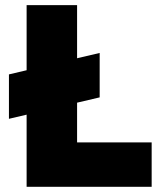

<svg xmlns="http://www.w3.org/2000/svg" viewBox="-20 -723 622 743"><path d="M14.6 -263.2 83 -279.3V0H566.9V-171.9H278.3V-325.7L365.7 -346.2V-518.1L278.3 -497.6V-703.1H83V-451.2L14.6 -435.1Z"/></svg>

Font: Wand UI Pro Black
Style: Regular
Weight: 900
Designer: Andreas Faust
Version: Version 1.003;FEAKit 1.0